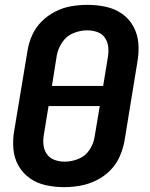

<svg xmlns="http://www.w3.org/2000/svg" viewBox="-20 -763 616 791"><path d="M244 8Q277 8 310.5 2Q344 -4 376 -19.5Q408 -35 433.5 -60.5Q459 -86 473 -118Q487 -150 493 -183L546 -508Q553 -547 550 -584.5Q547 -622 529.5 -654Q512 -686 482.5 -706.5Q453 -727 416 -735Q379 -743 341 -743Q308 -743 274.5 -737.5Q241 -732 209 -716Q177 -700 151.5 -674.5Q126 -649 112 -617Q98 -585 93 -552L39 -227Q32 -189 35 -151Q38 -113 55.5 -81.5Q73 -50 102.5 -29Q132 -8 169 0Q206 8 244 8ZM194 -409 214 -535Q219 -563 236.5 -589Q254 -615 282.5 -626.5Q311 -638 339 -638Q361 -638 381 -631Q401 -624 412.5 -607Q424 -590 426 -568.5Q428 -547 424 -525L405 -409ZM246 -97Q224 -97 204 -104.5Q184 -112 172.5 -129Q161 -146 159 -167Q157 -188 161 -210L180 -326H391L370 -201Q366 -172 349 -146Q332 -120 303.5 -108.5Q275 -97 246 -97Z"/></svg>

Font: Iosevka Sparkle Oblique
Style: Bold
Weight: 700
Italic angle: -9°
Designer: Belleve Invis
Foundry: Belleve Invis
Version: Version 4.5.0; ttfautohint (v1.8.3)